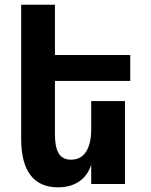

<svg xmlns="http://www.w3.org/2000/svg" viewBox="-20 -780 642 814"><path d="M225.6 14.2C298.8 14.2 346.7 -21 366.7 -81.1V0H509.8V-351.6H366.7V-232.9C366.7 -150.9 337.9 -103 281.2 -103C233.4 -103 212.9 -136.7 212.9 -212.9V-437H532.2V-546.9H212.9V-759.8H69.8V-190.9C69.8 -54.7 123.5 14.2 225.6 14.2Z"/></svg>

Font: Hack
Style: Bold
Weight: 700
Monospace: yes
Designer: Christopher Simpkins
Foundry: Christopher Simpkins
Version: Version 2.010